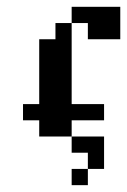

<svg xmlns="http://www.w3.org/2000/svg" viewBox="-20 -401 373 564"><path d="M95.2 -95.2H142.9V-47.6H95.2ZM47.6 -95.2H95.2V-47.6H47.6ZM142.9 -95.2H190.5V-47.6H142.9ZM95.2 -47.6H142.9V0H95.2ZM142.9 -47.6H190.5V0H142.9ZM95.2 -142.9H142.9V-95.2H95.2ZM142.9 -142.9H190.5V-95.2H142.9ZM142.9 -190.5H190.5V-142.9H142.9ZM142.9 -238.1H190.5V-190.5H142.9ZM95.2 -238.1H142.9V-190.5H95.2ZM95.2 -190.5H142.9V-142.9H95.2ZM142.9 -285.7H190.5V-238.1H142.9ZM285.7 -333.3H333.3V-285.7H285.7ZM238.1 -333.3H285.7V-285.7H238.1ZM190.5 -95.2H238.1V-47.6H190.5ZM190.5 -381H238.1V-333.3H190.5ZM238.1 -381H285.7V-333.3H238.1ZM285.7 -381H333.3V-333.3H285.7ZM142.9 -333.3H190.5V-285.7H142.9ZM95.2 -285.7H142.9V-238.1H95.2ZM238.1 -95.2H285.7V-47.6H238.1ZM190.5 0H238.1V47.6H190.5ZM190.5 95.2H238.1V142.9H190.5ZM238.1 47.6H285.7V95.2H238.1ZM238.1 0H285.7V47.6H238.1Z"/></svg>

Font: Jacquard 12
Style: Regular
Weight: 400
Designer: Sarah Cadigan-Fried
Version: Version 1.000; ttfautohint (v1.8.4.7-5d5b)